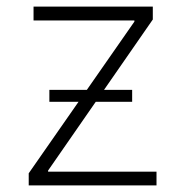

<svg xmlns="http://www.w3.org/2000/svg" viewBox="-20 -561 561 581"><path d="M66.9 0V-36.6L386.7 -495.6V-499H81.5V-541H442.4V-502L125.5 -44.9V-41.5H453.6V0ZM129.4 -252.9V-289.1H379.9V-252.9Z"/></svg>

Font: Inter 17pt ExtraLight
Style: Regular
Weight: 250
Version: Version 4.001;git-66647c0bb